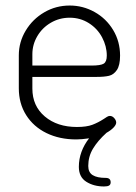

<svg xmlns="http://www.w3.org/2000/svg" viewBox="-20 -498 491 694"><path d="M414 -297Q414 -262 402.5 -245Q391 -228 374 -224Q357 -220 329 -220H97V-178Q97 -115 142 -77Q187 -39 258 -39Q293 -39 314 -47Q335 -55 355 -68Q361 -72 366.5 -75.5Q372 -79 377 -79Q386 -79 393 -71Q400 -63 400 -55Q400 -47 390.5 -37Q381 -27 365 -18Q333 11 316 39.5Q299 68 299 102Q299 125 315 135Q331 145 362 145Q371 145 375.5 149Q380 153 380 161Q380 169 374.5 172.5Q369 176 356 176Q319 176 292 159Q265 142 265 105Q265 77 274.5 51Q284 25 302 2Q274 6 256 6Q195 6 148 -17Q101 -40 74.5 -82Q48 -124 48 -179V-298Q48 -346 73 -387.5Q98 -429 140 -453.5Q182 -478 232 -478Q280 -478 322 -454.5Q364 -431 389 -389.5Q414 -348 414 -297ZM366 -297Q366 -331 349 -363Q332 -395 301 -414.5Q270 -434 232 -434Q195 -434 164 -416Q133 -398 115 -367.5Q97 -337 97 -302V-261H310Q344 -261 355 -268Q366 -275 366 -297Z"/></svg>

Font: Dosis
Style: Regular
Weight: 400
Designer: Edgar Tolentino, Pablo Impallari, Igino Marini
Foundry: Edgar Tolentino, Pablo Impallari, Igino Marini
Version: Version 1.007;Glyphs 3.1.1 (3134)